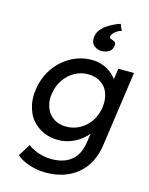

<svg xmlns="http://www.w3.org/2000/svg" viewBox="-147 -895 946 1217"><g transform="rotate(15 326.0 -287.0)"><path d="M274 230Q218 230 165 212.5Q112 195 82 167L132 87Q149 102 174.5 113.5Q200 125 229 131.5Q258 138 287 138Q342 138 381.5 120Q421 102 445 67Q469 32 477 -20L486 -83Q476 -68 460 -55Q429 -26 385.5 -8Q342 10 299 10Q224 10 170.5 -25.5Q117 -61 95.5 -112.5Q74 -164 74 -214Q74 -238 78 -263Q89 -342 131 -403.5Q173 -465 237 -500.5Q301 -536 374 -536Q404 -536 430.5 -528.5Q457 -521 479.5 -507.5Q502 -494 518 -478Q530 -466 539 -454L549 -525H652L582 -32Q573 31 547.5 79.5Q522 128 482 161.5Q442 195 389.5 212.5Q337 230 274 230ZM323 -85Q372 -85 413.5 -108Q455 -131 481.5 -171Q508 -211 516 -263Q518 -279 518 -294Q518 -328 505 -362Q492 -396 457.5 -419Q423 -442 374 -442Q326 -442 285 -418.5Q244 -395 217 -354.5Q190 -314 183 -263Q180 -246 180 -230Q180 -199 193.5 -165Q207 -131 241 -108Q275 -85 323 -85ZM416 -606Q389 -606 368.5 -622.5Q348 -639 348 -667Q348 -675 349 -683Q352 -709 369 -729.5Q386 -750 408.5 -765Q431 -780 453.5 -790Q476 -800 490 -804L508 -762Q495 -760 481 -751.5Q467 -743 457.5 -732Q448 -721 446 -710Q446 -709 446 -707Q446 -700 451.5 -697Q457 -694 465 -692Q474 -689 481.5 -683.5Q489 -678 489 -665Q489 -660 488 -655Q484 -631 463.5 -618.5Q443 -606 416 -606Z"/></g></svg>

Font: Lexend
Style: Italic
Weight: 400
Italic angle: -8.13011°
Designer: Bonnie Shaver-Troup, Thomas Jockin
Foundry: Lexend
Version: Version 1.007